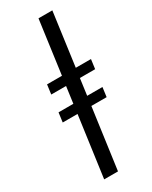

<svg xmlns="http://www.w3.org/2000/svg" viewBox="-215 -879 733 926"><g transform="rotate(-30 152.0 -415.5)"><path d="M68.5 0 115 -337.5H32.5L39.5 -390H122L134.5 -482H52L59 -534.5H142L182.5 -831H259.5L219 -534.5H303.5L296.5 -482H211.5L199 -390H284L277 -337.5H192L145.5 0Z"/></g></svg>

Font: Merriweather 20pt Light
Style: Italic
Weight: 300
Italic angle: -7.8°
Version: Version 2.101